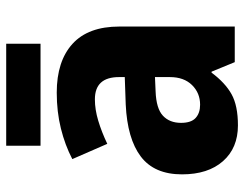

<svg xmlns="http://www.w3.org/2000/svg" viewBox="-102 -656 769 604"><g transform="rotate(-90 282.0 -354.5)"><path d="M292 -560Q391 -560 445.5 -510.5Q500 -461 500 -363V0H388L358 -73H355Q323 -30 287 -10Q251 10 189 10Q118 10 76.5 -37Q35 -84 35 -166Q35 -253 91 -295.5Q147 -338 255 -343L341 -346V-364Q341 -440 271 -440Q239 -440 204 -429.5Q169 -419 131 -401L83 -511Q127 -534 179.5 -547Q232 -560 292 -560ZM296 -249Q242 -247 219.5 -226Q197 -205 197 -169Q197 -137 212.5 -123Q228 -109 254 -109Q291 -109 316 -134.5Q341 -160 341 -204V-251ZM446 -719V-611H125V-719Z"/></g></svg>

Font: Noto Sans Gurmukhi SemiCondensed ExtraBold
Style: Regular
Weight: 800
Width: 4
Designer: Jelle Bosma - Monotype Design Team
Foundry: Monotype Imaging Inc.
Version: Version 2.004; ttfautohint (v1.8.4.7-5d5b)